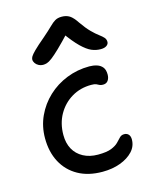

<svg xmlns="http://www.w3.org/2000/svg" viewBox="-116 -844 737 930"><g transform="rotate(-15 252.0 -379.5)"><path d="M282 9Q211 9 160 -19.5Q109 -48 81.5 -99.5Q54 -151 54 -220Q54 -279 77.5 -330Q101 -381 142 -419.5Q183 -458 237 -479.5Q291 -501 351 -501Q371 -501 388.5 -495.5Q406 -490 416.5 -477Q427 -464 427 -440Q427 -422 418.5 -410Q410 -398 393 -398Q382 -398 375.5 -401.5Q369 -405 361.5 -408.5Q354 -412 337 -412Q282 -412 238.5 -386Q195 -360 169.5 -315Q144 -270 144 -212Q144 -171 160.5 -141Q177 -111 208.5 -94Q240 -77 282 -77Q326 -77 349.5 -86.5Q373 -96 385 -108.5Q397 -121 406 -130.5Q415 -140 429 -140Q443 -140 451 -131Q459 -122 459 -106Q459 -72 435.5 -46.5Q412 -21 372 -6Q332 9 282 9ZM139 -566Q126 -566 115.5 -571.5Q105 -577 99 -586Q93 -595 93 -604Q93 -611 98 -619.5Q103 -628 120 -645Q137 -662 175 -694Q205 -720 221.5 -736.5Q238 -753 251 -760.5Q264 -768 284 -768Q307 -768 323.5 -757.5Q340 -747 359 -718Q382 -685 401.5 -665.5Q421 -646 436 -635Q451 -624 459 -615Q467 -606 467 -593Q467 -582 456.5 -574.5Q446 -567 427 -567Q403 -567 381 -576.5Q359 -586 331.5 -612.5Q304 -639 266 -692H294Q252 -647 225.5 -621.5Q199 -596 183 -584Q167 -572 157 -569Q147 -566 139 -566Z"/></g></svg>

Font: Shantell Sans
Style: Regular
Weight: 400
Designer: Stephen Nixon, Anya Danilova, Shantell Martin
Foundry: Arrow Type
Version: Version 1.008;[ac192a2d6]